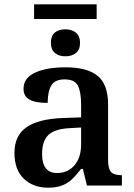

<svg xmlns="http://www.w3.org/2000/svg" viewBox="-20 -860 622 890"><path d="M47 -152Q47 -231 102.5 -270Q158 -309 273 -313L356 -316V-374Q356 -434 341 -463Q326 -492 279 -492Q235 -492 218 -464Q201 -436 201 -383Q144 -383 116.5 -398.5Q89 -414 89 -448Q89 -499 143 -523.5Q197 -548 283 -548Q385 -548 433 -508Q481 -468 481 -376V-119Q481 -78 494.5 -63Q508 -48 542 -48H545V0H383L364 -77H356Q331 -45 312 -27.5Q293 -10 267 0Q241 10 203 10Q134 10 90.5 -31.5Q47 -73 47 -152ZM356 -191V-269L302 -266Q232 -262 203.5 -233.5Q175 -205 175 -147Q175 -58 244 -58Q295 -58 325.5 -94Q356 -130 356 -191ZM138 -840H428V-772H138ZM216 -661Q216 -694 234 -709Q252 -724 283 -724Q313 -724 332 -708.5Q351 -693 351 -661Q351 -630 332 -614.5Q313 -599 283 -599Q253 -599 234.5 -614.5Q216 -630 216 -661Z"/></svg>

Font: Noto Serif SemiBold
Style: Regular
Weight: 600
Designer: Monotype Design Team
Foundry: Monotype Imaging Inc.
Version: Version 1.001